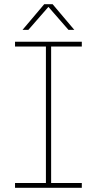

<svg xmlns="http://www.w3.org/2000/svg" viewBox="-20 -900 464 920"><path d="M52 0V-23H200V-677H52V-700H372V-677H225V-23H372V0ZM88 -757 192 -880H232L336 -757H308L212 -867L116 -757Z"/></svg>

Font: MuseoModerno Thin
Style: Regular
Weight: 100
Designer: Pablo Cosgaya, Héctor Gatti, Marcela Romero, and the Authors of The MuseoModerno Project.
Foundry: Omnibus-Type Team
Version: Version 1.003